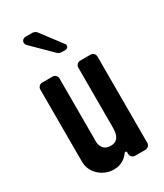

<svg xmlns="http://www.w3.org/2000/svg" viewBox="-176 -755 711 832"><g transform="rotate(-30 180.0 -339.0)"><path d="M227 -31V-22C227 -10 237 0 249 0H301C313 0 323 -10 323 -22V-454C323 -466 313 -476 301 -476H249C237 -476 227 -466 227 -454V-154C227 -124 220 -90 181 -90C164 -90 151 -95 144 -105C130 -124 133 -138 133 -154V-454C133 -466 123 -476 111 -476H59C47 -476 37 -466 37 -454V-118C37 -101 37 -89 38 -80C44 -29 93 6 140 6C179 6 201 -12 217 -34C220 -37 227 -36 227 -31ZM195 -548H217C230 -548 237 -562 228 -572L150 -675C147 -679 137 -684 132 -684H96C78 -684 69 -664 82 -651L180 -554C182 -552 192 -548 195 -548Z"/></g></svg>

Font: DIN Rundschrift
Style: Eng
Weight: 400
Width: 3
Version: Version 1.027